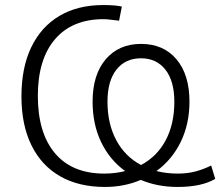

<svg xmlns="http://www.w3.org/2000/svg" viewBox="-20 -733 873 761"><path d="M396 8Q292 8 218 -34.5Q144 -77 104.5 -157.5Q65 -238 65 -351Q65 -465 104 -546Q143 -627 215.5 -670Q288 -713 389 -713Q413 -713 431.5 -711.5Q450 -710 463 -707L452 -651Q434 -653 418 -655Q402 -657 390 -657Q266 -657 198 -577.5Q130 -498 130 -353Q130 -206 198 -125.5Q266 -45 393 -45Q437 -45 476 -55Q415 -99 381 -169.5Q347 -240 347 -330Q347 -437 399 -498Q451 -559 539 -559Q628 -559 679.5 -498Q731 -437 731 -330Q731 -242 696.5 -171Q662 -100 600 -55Q640 -45 685 -45Q723 -45 755 -53.5Q787 -62 817 -77L833 -24Q779 8 684 8Q604 8 538 -20Q473 8 396 8ZM406 -330Q406 -243 440.5 -178Q475 -113 539 -79Q603 -113 637 -177.5Q671 -242 671 -330Q671 -412 635.5 -457Q600 -502 539 -502Q477 -502 441.5 -457Q406 -412 406 -330Z"/></svg>

Font: Mulish Light
Style: Regular
Weight: 300
Designer: Vernon Adams
Foundry: Vernon Adams
Version: Version 3.603; ttfautohint (v1.8.3)